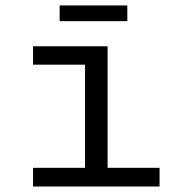

<svg xmlns="http://www.w3.org/2000/svg" viewBox="-20 -678 640 698"><path d="M196.8 -601.1V-658.2H442.9V-601.1ZM100.1 0V-67.9H289.1V-442.9H100.1V-509.8H371.1V-67.9H560.1V0Z"/></svg>

Font: Office Code Pro D
Style: Regular
Weight: 400
Designer: Nathan Rutzky & Paul D. Hunt
Foundry: Adobe Systems Incorporated
Version: Version 1.004;PS 001.004;hotconv 1.0.70;makeotf.lib2.5.58329